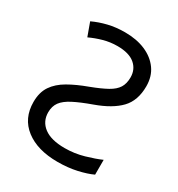

<svg xmlns="http://www.w3.org/2000/svg" viewBox="-174 -839 897 965"><g transform="rotate(30 274.5 -357.0)"><path d="M271 -724Q339 -724 390 -702Q441 -680 470 -639.5Q499 -599 499 -542Q499 -459 453 -411Q407 -363 315 -330Q251 -307 211.5 -286.5Q172 -266 154.5 -242Q137 -218 137 -183Q137 -130 178 -99Q219 -68 298 -68Q355 -68 408.5 -83.5Q462 -99 498 -115V-29Q464 -13 413 -1.5Q362 10 302 10Q185 10 116 -43Q47 -96 47 -191Q47 -247 72 -284Q97 -321 143 -347.5Q189 -374 252 -397Q310 -419 344 -438Q378 -457 393 -481Q408 -505 408 -541Q408 -588 374 -616.5Q340 -645 273 -645Q231 -645 192 -634Q153 -623 119 -607L91 -684Q129 -702 174 -713Q219 -724 271 -724Z"/></g></svg>

Font: Noto Sans IKEA
Style: Regular
Weight: 400
Designer: Monotype Design Team
Foundry: Monotype Imaging Inc.
Version: Version 2.001